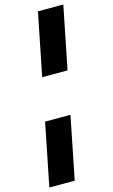

<svg xmlns="http://www.w3.org/2000/svg" viewBox="-149 -793 609 1038"><g transform="rotate(-15 155.5 -274.0)"><path d="M178 -742H320L250 -392H108ZM61 -156H203L133 194H-9Z"/></g></svg>

Font: Idrija
Style: Bold Italic
Weight: 700
Italic angle: -11.3°
Designer: Julieta Ulanovsky
Foundry: Julieta Ulanovsky
Version: Version 7.200